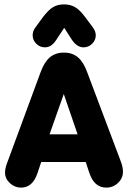

<svg xmlns="http://www.w3.org/2000/svg" viewBox="-20 -846 585 876"><path d="M371 -107 387 -59Q409 10 465 10Q496 10 518.5 -11.5Q541 -33 541 -62Q541 -84 531 -110L378 -516Q361 -563 335.5 -584.5Q310 -606 272 -606Q233 -606 207.5 -584.5Q182 -563 165 -516L13 -104Q8 -91 5.5 -80Q3 -69 3 -59Q3 -31 25 -10.5Q47 10 76 10Q129 10 151 -56L168 -107ZM334 -233H206L271 -417ZM273 -719 307 -666Q331 -630 361 -630Q384 -630 400.5 -646.5Q417 -663 417 -685Q417 -703 403 -722L370 -766Q346 -799 324 -812.5Q302 -826 272 -826Q242 -826 220.5 -812.5Q199 -799 173 -764L141 -720Q129 -704 129 -685Q129 -663 145.5 -646.5Q162 -630 185 -630Q216 -630 238 -666Z"/></svg>

Font: Beiruti Black
Style: Regular
Weight: 900
Designer: Arlette Boutros
Foundry: Boutros
Version: Version 1.41